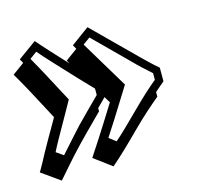

<svg xmlns="http://www.w3.org/2000/svg" viewBox="-108 -545 762 710"><g transform="rotate(-15 273.0 -190.0)"><path d="M502.9 -184.6Q493.7 -176.8 484.6 -169.2Q475.6 -161.6 466.3 -153.3V-135.7Q439.9 -113.8 413.8 -90.3Q387.7 -66.9 361.8 -41Q323.7 -2.9 294.2 25.1Q264.6 53.2 243.2 71.3L175.3 21Q185.5 5.9 215.8 -41Q246.1 -87.9 291.5 -161.1Q287.6 -166.5 284.4 -172.6Q281.2 -178.7 277.3 -184.6L244.1 -151.4V-139.2L178.7 -73.7Q160.6 -55.7 144.3 -38.3Q127.9 -21 111.8 -3.4Q95.7 14.2 79.6 33Q63.5 51.8 44.9 72.8L-25.9 22.5Q-25.4 21.5 -22.7 17.1Q-20 12.7 -17.1 7.3Q-14.2 2 -11.5 -2.7Q-8.8 -7.3 -8.3 -8.3Q-4.4 -15.1 0.2 -24.2Q4.9 -33.2 10.3 -43Q21.5 -63 30.8 -79.6Q40 -96.2 48.3 -110.4V-109.9Q55.2 -122.1 59.6 -129.9Q64 -137.7 67.4 -143.3Q70.8 -148.9 73 -153.1Q75.2 -157.2 77.6 -161.6Q65.4 -185.1 53.7 -206.5Q42 -228 29.8 -251.5Q25.9 -258.8 19.5 -270.8Q13.2 -282.7 5.4 -296.6Q-2.4 -310.5 -10.5 -325Q-18.6 -339.4 -25.9 -351.6L19.5 -384.8Q17.1 -388.7 15.1 -392.6Q13.2 -396.5 10.7 -400.4L81.5 -451.7Q86.9 -445.3 97.4 -433.3Q107.9 -421.4 121.8 -406.2Q135.7 -391.1 151.9 -373.5Q168 -356 184.6 -338.4Q182.6 -341.8 180.9 -345Q179.2 -348.1 177.2 -351.1L222.7 -384.3Q220.2 -388.2 218.3 -392.1Q216.3 -396 213.9 -399.9L283.2 -450.7L429.2 -306.2Q437 -298.3 446.3 -289.3Q455.6 -280.3 465.3 -271Q475.1 -261.7 484.6 -252.9Q494.1 -244.1 502.9 -236.8ZM251.5 -224.1Q244.6 -231.4 230.7 -245.8Q216.8 -260.3 199.7 -278.3Q182.6 -296.4 163.8 -316.7Q145 -336.9 127.9 -355.2Q110.8 -373.5 97.2 -388.7Q83.5 -403.8 76.7 -412.1L49.3 -392.1Q63.5 -367.2 74 -347.9Q84.5 -328.6 92.3 -314L147.5 -210.4Q139.6 -196.3 121.3 -163.8Q103 -131.3 72.3 -77.1Q64.9 -64 59.3 -53.2Q53.7 -42.5 49.8 -34.7L77.1 -15.6Q105 -46.4 125.2 -69.3Q145.5 -92.3 160.6 -108.4Q162.6 -110.4 169.2 -116.9Q175.8 -123.5 184.6 -132.6Q193.4 -141.6 203.6 -151.9Q213.9 -162.1 223.4 -171.6Q232.9 -181.2 240.5 -188.7Q248 -196.3 251.5 -199.7ZM473.6 -223.6Q456.5 -238.8 440.2 -253.9Q423.8 -269 408.2 -285.2L280.3 -412.1L252.9 -392.1L362.3 -210Q316.9 -136.7 289.6 -93.5Q262.2 -50.3 252 -35.2L278.3 -15.1Q307.6 -40 377.9 -110.4Q404.8 -137.2 428.7 -159.2Q452.6 -181.2 473.6 -198.2Z"/></g></svg>

Font: XB Kayhan Sayeh
Style: Regular
Weight: 700
Designer: Behnam
Foundry: Irmug
Version: Version 7.300 2009